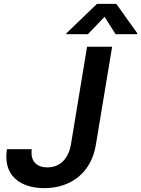

<svg xmlns="http://www.w3.org/2000/svg" viewBox="-20 -971 736 1001"><path d="M433.9 -727.3 349.8 -217.7C336.3 -141 291.5 -98.4 227.3 -98.4C169 -98.4 137.4 -132.5 145.6 -193.2H16.3C-5.7 -59.3 82 9.9 210.9 9.9C352.6 9.9 456.3 -73.9 479.4 -214.1L564.6 -727.3ZM325.6 -792.6H438.2L525.2 -883.5L582.7 -792.6H695L695.7 -797.6L586.3 -951H485.8L326.3 -797.6Z"/></svg>

Font: Margiela Sans Semi Bold
Style: Italic
Weight: 600
Italic angle: -9.39999°
Designer: Stefan Endress, Andreas Faust
Version: Version 1.100;FEAKit 1.0